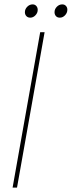

<svg xmlns="http://www.w3.org/2000/svg" viewBox="-20 -850 325 870"><path d="M37.1 0 162.1 -704.1H182.1L57.1 0ZM117.2 -770Q106 -770 99.4 -777.1Q92.8 -784.2 92.8 -794.9Q92.8 -808.6 103.3 -819.3Q113.8 -830.1 127.9 -830.1Q138.2 -830.1 144.5 -823Q150.9 -815.9 150.9 -805.2Q150.9 -791.5 140.6 -780.8Q130.4 -770 117.2 -770ZM251 -770Q239.7 -770 233.4 -777.1Q227.1 -784.2 227.1 -794.9Q227.1 -808.6 237.5 -819.3Q248 -830.1 262.2 -830.1Q272.5 -830.1 278.8 -823.2Q285.2 -816.4 285.2 -806.2Q285.2 -792 274.9 -781Q264.6 -770 251 -770Z"/></svg>

Font: SVN-Poppins Thin
Style: Italic
Weight: 100
Italic angle: -10°
Designer: Ninad Kale (Devanagari), Jonny Pinhorn (Latin)
Foundry: Indian Type Foundry
Version: Version 3.002 2017